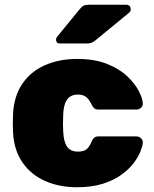

<svg xmlns="http://www.w3.org/2000/svg" viewBox="-20 -778 646 808"><path d="M304 10Q229 10 169.5 -16.5Q110 -43 74.5 -94.5Q39 -146 35 -219Q34 -235 34 -259Q34 -283 35 -300Q39 -374 74 -425.5Q109 -477 169 -503.5Q229 -530 304 -530Q378 -530 430.5 -509Q483 -488 515.5 -457Q548 -426 564 -395Q580 -364 581 -343Q582 -332 573.5 -324.5Q565 -317 555 -317H394Q383 -317 377 -322Q371 -327 366 -337Q356 -359 343 -369.5Q330 -380 308 -380Q277 -380 262 -358.5Q247 -337 246 -295Q244 -254 246 -224Q248 -181 262.5 -160.5Q277 -140 308 -140Q333 -140 345 -150.5Q357 -161 366 -183Q370 -193 376.5 -198.5Q383 -204 394 -204H555Q565 -204 573.5 -196Q582 -188 581 -177Q580 -163 570.5 -139.5Q561 -116 541.5 -90.5Q522 -65 490 -42Q458 -19 412 -4.5Q366 10 304 10ZM232 -595Q216 -595 216 -611Q216 -619 221 -624L315 -739Q325 -751 332.5 -754.5Q340 -758 352 -758H511Q530 -758 530 -738Q530 -731 525 -726L385 -611Q377 -604 368.5 -599.5Q360 -595 345 -595Z"/></svg>

Font: Rubik ExtraBold
Style: Regular
Weight: 800
Designer: Hubert and Fischer
Foundry: Hubert and Fischer
Version: Version 2.300;gftools[0.9.30]